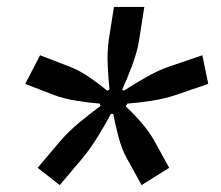

<svg xmlns="http://www.w3.org/2000/svg" viewBox="-20 -630 640 556"><path d="M153 -94 89 -144 155 -222Q179 -250 212.5 -277.5Q246 -305 271 -323L269 -330Q241 -332 203 -338Q165 -344 136 -355L53 -387L96 -470L179 -438Q209 -427 240 -405.5Q271 -384 291 -367L297 -371Q294 -399 292 -440Q290 -481 295 -515L310 -610H398L383 -515Q378 -481 362.5 -440Q347 -399 334 -371L338 -367Q364 -384 401.5 -405.5Q439 -427 472 -438L566 -470L583 -387L489 -355Q457 -344 417.5 -338Q378 -332 349 -330L344 -322Q364 -304 388 -276.5Q412 -249 427 -222L470 -144L390 -94L347 -172Q332 -199 322.5 -236Q313 -273 308 -300H301Q287 -273 264.5 -236.5Q242 -200 219 -172Z"/></svg>

Font: NKDuy Mono
Style: Italic
Weight: 400
Italic angle: -9°
Monospace: yes
Designer: NKDuy
Foundry: NKDuy
Version: Version 2.251; ttfautohint (v1.8.4.7-5d5b)